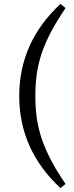

<svg xmlns="http://www.w3.org/2000/svg" viewBox="-20 -767 379 978"><path d="M160 -278Q160 -219 167.5 -165.5Q175 -112 193 -59Q211 -6 240.5 50Q270 106 314 170L288 191Q78 -4 78 -278Q78 -552 288 -747L314 -726Q270 -661 240.5 -605.5Q211 -550 193 -497Q175 -444 167.5 -390.5Q160 -337 160 -278Z"/></svg>

Font: SourceSerifPro
Style: Book
Weight: 400
Designer: Frank Grießhammer
Foundry: Adobe Systems Incorporated
Version: Version 1.014;PS Version 1.0;hotconv 1.0.73;makeotf.lib2.5.5